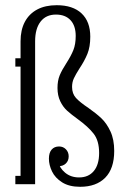

<svg xmlns="http://www.w3.org/2000/svg" viewBox="-20 -708 466 738"><path d="M288 10Q246 10 219 -7Q192 -24 180 -49Q168 -74 168 -98Q168 -121 178.5 -133Q189 -145 207 -145Q223 -145 233.5 -134Q244 -123 244 -107Q244 -90 233 -79.5Q222 -69 204 -69L205 -86Q208 -63 230 -44.5Q252 -26 284 -26Q320 -26 340.5 -50.5Q361 -75 361 -120Q361 -167 340 -194Q319 -221 279 -250Q254 -268 238 -282.5Q222 -297 211.5 -319Q201 -341 201 -370Q201 -398 209.5 -418.5Q218 -439 235 -465Q253 -493 262 -515.5Q271 -538 271 -570Q271 -609 251 -630.5Q231 -652 195 -652Q157 -652 136 -625Q115 -598 115 -549V0H39V-32H59V-452H39V-484H59V-549Q59 -593 75.5 -624Q92 -655 123 -671.5Q154 -688 198 -688Q260 -688 293.5 -656.5Q327 -625 327 -567Q327 -528 316 -501Q305 -474 285 -444Q271 -422 264 -407Q257 -392 257 -374Q257 -348 272 -331.5Q287 -315 320 -293Q350 -272 370 -253Q390 -234 404.5 -203Q419 -172 419 -128Q419 -60 384.5 -25Q350 10 288 10Z"/></svg>

Font: Margherita Variable
Style: Regular
Weight: 400
Designer: James Puckett
Foundry: Dunwich Type Founders
Version: Version 1.008